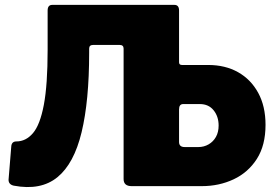

<svg xmlns="http://www.w3.org/2000/svg" viewBox="-20 -762 1135 786"><path d="M590 0V-645H713V-507Q713 -496 725 -496H832Q902 -496 954.5 -466.5Q1007 -437 1037 -382Q1067 -327 1067 -251Q1067 -167 1031.5 -111.5Q996 -56 936.5 -28Q877 0 806 0ZM736 -160H792Q815 -160 834 -171Q853 -182 864 -201.5Q875 -221 875 -248Q875 -285 854.5 -310.5Q834 -336 798 -336H730Q713 -336 713 -314V-181Q713 -160 736 -160ZM694 -742Q713 -742 713 -719V-25Q713 -12 707.5 -6Q702 0 686 0H519Q486 0 486 -29V-563Q486 -578 470 -578H361Q345 -578 345 -563V-546Q345 -349 314 -220.5Q283 -92 215 -36.5Q147 19 36 -2Q15 -7 15 -26L26 -161Q27 -183 47 -183Q86 -183 115 -217Q144 -251 159.5 -333Q175 -415 175 -558V-719Q175 -742 194 -742Z"/></svg>

Font: Libre Franklin Black
Style: Regular
Weight: 900
Designer: Pablo Impallari, Rodrigo Fuenzalida, Nhung Nguyen
Foundry: Impallari Type
Version: Version 3.000